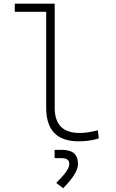

<svg xmlns="http://www.w3.org/2000/svg" viewBox="-20 -752 626 1035"><path d="M404.3 9.8C443.4 9.8 475.6 5.4 512.7 -5.9L507.3 -49.3C466.8 -39.6 437 -35.2 409.2 -35.2C319.3 -35.2 274.9 -80.1 274.9 -170.9V-732.4H59.6V-688.5H229V-170.9C229 -50.3 287.1 9.8 404.3 9.8ZM320.8 262.7C375.5 206.1 400.4 165 400.4 132.3C400.4 79.6 372.1 55.7 311 55.7H274.4V100.6H311C340.3 100.6 353.5 110.4 353.5 132.3C353.5 154.8 331.5 186.5 283.2 233.9Z"/></svg>

Font: Cascadia Code PL ExtraLight
Style: Regular
Weight: 200
Monospace: yes
Designer: Aaron Bell
Foundry: Saja Typeworks
Version: Version 2404.023